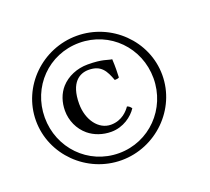

<svg xmlns="http://www.w3.org/2000/svg" viewBox="-101 -715 898 820"><g transform="rotate(-20 347.5 -305.5)"><path d="M439 -216C434.4 -222.1 429.8 -228.3 420 -231C409 -215 381 -181 330 -181C274 -181 232 -238 232 -311C232 -409 279 -434 319 -434C376 -434 393 -401 410 -355C418 -355 425 -356 430 -359C431 -383 432 -405 430 -442C410 -444 393 -457 323 -457C275 -457 229.9 -437.8 201 -405.5C177 -378.6 165 -342.2 165 -304C165 -259.4 184.4 -215.7 219 -187C245.7 -164.9 282.3 -152 321 -152C376 -152 419 -185 439 -216ZM321 -23C477 -23 608 -150 608 -306C608 -462 477 -588 321 -588C165 -588 34 -462 34 -306C34 -151 164 -23 321 -23ZM321 -556C460 -556 568 -445 568 -306C568 -167 459 -55 321 -55C181 -55 74 -168 74 -306C74 -445 181 -556 321 -556Z"/></g></svg>

Font: Libertinus Serif
Style: Regular
Weight: 400
Designer: Philipp H. Poll
Foundry: Khaled Hosny
Version: Version 6.2